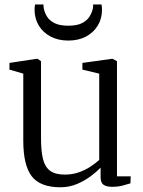

<svg xmlns="http://www.w3.org/2000/svg" viewBox="-20 -802 622 833"><path d="M465.5 8.5Q442.5 8.5 429.5 -0.2Q416.5 -9 416.5 -33V-74.5Q398.5 -56 371.8 -36.2Q345 -16.5 312.2 -3Q279.5 10.5 242.5 10.5Q154.5 10.5 117.8 -37.2Q81 -85 81 -191.5V-482.5L21 -500V-529L136 -546.5H143.5L158 -536.5V-200.5Q158 -148 166.2 -113.2Q174.5 -78.5 196.8 -61.5Q219 -44.5 261.5 -44.5Q293.5 -44.5 321.5 -54.2Q349.5 -64 372 -78.8Q394.5 -93.5 410.5 -108V-482.5L337.5 -500V-529L462.5 -546.5H469.5L487.5 -536.5V-37H547L546 -6.5Q530 -1.5 510.5 3.5Q491 8.5 465.5 8.5ZM276.5 -626Q233 -626 200 -643.2Q167 -660.5 148.5 -690.8Q130 -721 130 -759.5Q130 -765 130.5 -770.8Q131 -776.5 132 -782.5H168.5Q168.5 -779 168.8 -774.5Q169 -770 170 -765.5Q173.5 -747 184.2 -729.8Q195 -712.5 217 -701.5Q239 -690.5 276.5 -690.5Q313.5 -690.5 335.5 -701.5Q357.5 -712.5 368.2 -729.8Q379 -747 383 -765.5Q384 -770 384 -774.5Q384 -779 384 -782.5H420.5Q421.5 -776.5 422 -770.8Q422.5 -765 422.5 -759.5Q422.5 -721 404 -690.8Q385.5 -660.5 352.8 -643.2Q320 -626 276.5 -626Z"/></svg>

Font: Merriweather 60pt Light
Style: Regular
Weight: 300
Version: Version 2.100